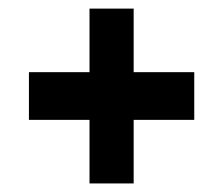

<svg xmlns="http://www.w3.org/2000/svg" viewBox="-20 -557 516 444"><path d="M46.9 -390.1H187V-537.1H289.1V-390.1H429.2V-279.8H289.1V-132.8H187V-279.8H46.9Z"/></svg>

Font: LT Wave Text Bold
Style: Regular
Weight: 700
Designer: Daniel Lyons
Version: Version 2.5 (Glyphs App)